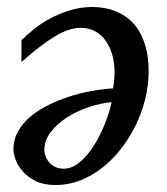

<svg xmlns="http://www.w3.org/2000/svg" viewBox="-20 -513 474 545"><path d="M296.9 -223.1Q265.1 -220.2 231.2 -208.7Q197.3 -197.3 169.4 -179.2Q141.6 -161.1 123.8 -137.9Q106 -114.7 106 -87.9Q106 -77.6 109.9 -68.1Q113.8 -58.6 120.6 -51Q127.4 -43.5 137.5 -38.8Q147.5 -34.2 160.2 -34.2Q185.1 -34.2 207 -53Q229 -71.8 246.8 -100.1Q264.6 -128.4 277.6 -161.4Q290.5 -194.3 296.9 -223.1ZM401.9 -311Q401.9 -271.5 392.3 -232.4Q382.8 -193.4 365.2 -157.5Q347.7 -121.6 323.5 -90.6Q299.3 -59.6 270 -36.6Q240.7 -13.7 207.3 -0.7Q173.8 12.2 138.2 12.2Q103.5 12.2 80.6 0.5Q57.6 -11.2 43.7 -27.6Q29.8 -43.9 23.9 -61Q18.1 -78.1 18.1 -88.9Q18.1 -116.2 30.8 -139.2Q43.5 -162.1 64.9 -180.7Q86.4 -199.2 115 -213.6Q143.6 -228 174.8 -238.3Q206.1 -248.5 238.5 -254.4Q271 -260.3 300.8 -262.2Q302.7 -271 304 -284.4Q305.2 -297.9 305.2 -307.1Q305.2 -334.5 298.6 -357.7Q292 -380.9 279.5 -397.9Q267.1 -415 249.5 -424.6Q231.9 -434.1 210 -434.1Q176.3 -434.1 135.7 -409.7Q95.2 -385.3 41 -336.9V-398.9Q54.7 -412.6 75 -429.2Q95.2 -445.8 121.3 -460Q147.5 -474.1 178.2 -483.6Q209 -493.2 243.2 -493.2Q258.3 -493.2 276.1 -490.2Q293.9 -487.3 311.5 -479.7Q329.1 -472.2 345.5 -459Q361.8 -445.8 374.3 -425.5Q386.7 -405.3 394.3 -377.2Q401.9 -349.1 401.9 -311Z"/></svg>

Font: Charis SIL Afr
Style: Italic
Weight: 400
Italic angle: -11°
Foundry: SIL International
Version: Version 5.000